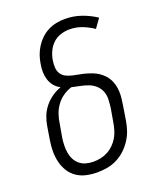

<svg xmlns="http://www.w3.org/2000/svg" viewBox="-139 -831 778 928"><g transform="rotate(-20 250.0 -367.5)"><path d="M201 8Q173 8 145.5 2Q118 -4 96 -19Q74 -34 60 -56.5Q46 -79 39.5 -105.5Q33 -132 33 -160.5Q33 -189 38 -218L49 -286Q53 -311 62.5 -335Q72 -359 88.5 -379.5Q105 -400 127 -415.5Q149 -431 174 -440Q156 -449 143.5 -464Q131 -479 125 -498Q119 -517 118.5 -537.5Q118 -558 122 -579Q125 -600 132.5 -621.5Q140 -643 152.5 -662.5Q165 -682 182 -698Q199 -714 219 -724Q239 -734 261.5 -738.5Q284 -743 305 -743Q349 -743 389.5 -729Q430 -715 464 -692L431 -646Q405 -664 374 -676Q343 -688 309 -688Q286 -688 263 -680.5Q240 -673 223 -656.5Q206 -640 196 -618Q186 -596 183 -574Q180 -556 181 -538.5Q182 -521 190.5 -507Q199 -493 214 -485.5Q229 -478 246 -474Q263 -470 280 -467Q297 -464 313 -459.5Q329 -455 344.5 -449Q360 -443 373.5 -434Q387 -425 398.5 -413Q410 -401 417.5 -386.5Q425 -372 429 -355.5Q433 -339 433.5 -321.5Q434 -304 432 -286.5Q430 -269 427 -251L416 -182Q412 -157 404 -132.5Q396 -108 381 -85Q366 -62 346 -43.5Q326 -25 302 -13Q278 -1 252 3.5Q226 8 201 8ZM201 -47Q220 -47 239 -51Q258 -55 275.5 -64.5Q293 -74 307.5 -88.5Q322 -103 331.5 -119.5Q341 -136 346.5 -154.5Q352 -173 355 -191L367 -260Q370 -282 371 -304.5Q372 -327 364.5 -346.5Q357 -366 341.5 -380Q326 -394 306 -401.5Q286 -409 265 -413Q244 -417 223 -422Q199 -415 178.5 -400.5Q158 -386 143.5 -366Q129 -346 121 -323Q113 -300 110 -277L98 -209Q95 -189 94.5 -169.5Q94 -150 97 -131.5Q100 -113 108.5 -96.5Q117 -80 131 -68.5Q145 -57 163.5 -52Q182 -47 201 -47Z"/></g></svg>

Font: Iosevka SS18 Light
Style: Italic
Weight: 300
Italic angle: -9°
Monospace: yes
Designer: Belleve Invis
Foundry: Belleve Invis
Version: Version 25.1.1; ttfautohint (v1.8.4)